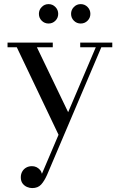

<svg xmlns="http://www.w3.org/2000/svg" viewBox="-20 -672 586 955"><path d="M163.5 -437 330 -91 281 19 63.5 -437H17.5V-460H242.5V-437ZM538.5 -460V-437H484L214 198Q200.5 228.5 184.5 246Q168.5 263.5 140 263.5Q127.5 263.5 114.5 258Q101.5 252.5 92.5 240.8Q83.5 229 83.5 210Q83.5 193.5 90.8 181Q98 168.5 110.5 161.5Q123 154.5 139 154.5Q151 154.5 161 159.2Q171 164 178.5 172.5Q186 181 188.5 192.5L456.5 -437H379V-460ZM381.5 -555Q361.5 -555 347.5 -569Q333.5 -583 333.5 -603Q333.5 -623 347.5 -637.2Q361.5 -651.5 381.5 -651.5Q401.5 -651.5 415.5 -637.2Q429.5 -623 429.5 -603Q429.5 -583 415.5 -569Q401.5 -555 381.5 -555ZM221.5 -555Q201.5 -555 187.5 -569Q173.5 -583 173.5 -603Q173.5 -623 187.5 -637.2Q201.5 -651.5 221.5 -651.5Q241.5 -651.5 255.5 -637.2Q269.5 -623 269.5 -603Q269.5 -583 255.5 -569Q241.5 -555 221.5 -555Z"/></svg>

Font: BodoniModa 10 Custom
Style: Regular
Weight: 400
Designer: Owen Earl
Foundry: indestructible type
Version: Version 2.005